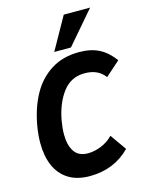

<svg xmlns="http://www.w3.org/2000/svg" viewBox="-142 -1068 913 1172"><g transform="rotate(-15 314.0 -482.0)"><path d="M36.5 -259Q36.5 -311.5 47 -370Q66 -476 110.8 -557.5Q155.5 -639 230.2 -686.5Q305 -734 408 -734Q483 -734 535 -707Q587 -680 627.5 -624L535 -542Q493 -600.5 407.5 -600.5Q321 -600.5 269 -531.8Q217 -463 198 -357Q190 -310 190 -272Q190 -203.5 217 -163.2Q244 -123 303.5 -123Q344 -123 387.5 -140.8Q431 -158.5 461.5 -191L533.5 -89Q431.5 14.5 278.5 14.5Q197 14.5 143 -19.8Q89 -54 62.8 -115.2Q36.5 -176.5 36.5 -259ZM263 -774 378 -979H544.5L368.5 -774Z"/></g></svg>

Font: JuliaMono ExtraBold
Style: Italic
Weight: 800
Italic angle: -9°
Monospace: yes
Designer: cormullion
Foundry: corm
Version: Version 0.057; ttfautohint (v1.8.4)